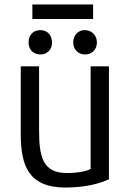

<svg xmlns="http://www.w3.org/2000/svg" viewBox="-20 -828 612 860"><path d="M360 -693C330 -693 309 -672 308 -639C308 -605 331 -584 361 -584C391 -584 414 -605 414 -638C414 -669 392 -693 360 -693ZM213 -637C213 -672 191 -693 161 -693C130 -693 108 -673 108 -638C108 -605 130 -584 161 -584C191 -584 213 -605 213 -637ZM125 -743H397V-808H125ZM468 -25V-531H386V-71C367 -61 328 -53 280 -53C171 -53 155 -125 155 -247V-531H73V-227C73 -88 107 12 273 12C365 12 430 -7 468 -25Z"/></svg>

Font: Repo
Style: Regular
Weight: 400
Designer: Stefan Peev
Foundry: Context Ltd
Version: Version 0.000